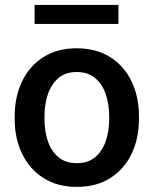

<svg xmlns="http://www.w3.org/2000/svg" viewBox="-20 -729 607 759"><path d="M38.1 -258.3V-269.5Q38.1 -346.2 67.1 -407Q96.2 -467.8 151.1 -502.9Q206.1 -538.1 283.2 -538.1Q360.8 -538.1 416 -502.9Q471.2 -467.8 500.2 -407Q529.3 -346.2 529.3 -269.5V-258.3Q529.3 -181.6 500.2 -121.1Q471.2 -60.5 416.3 -25.4Q361.3 9.8 284.2 9.8Q206.5 9.8 151.6 -25.4Q96.7 -60.5 67.4 -121.1Q38.1 -181.6 38.1 -258.3ZM155.8 -269.5V-258.3Q155.8 -210.4 169.2 -170.9Q182.6 -131.3 210.9 -107.7Q239.3 -84 284.2 -84Q328.1 -84 356.2 -107.7Q384.3 -131.3 397.9 -170.9Q411.6 -210.4 411.6 -258.3V-269.5Q411.6 -316.4 398.2 -356.2Q384.8 -396 356.4 -420.2Q328.1 -444.3 283.2 -444.3Q238.8 -444.3 210.7 -420.2Q182.6 -396 169.2 -356.2Q155.8 -316.4 155.8 -269.5ZM448.2 -709.5V-634.3H116.7V-709.5Z"/></svg>

Font: Vazirmatn UI Medium
Style: Regular
Weight: 500
Designer: Saber Rastikerdar
Foundry: Saber Rastikerdar
Version: Version 33.003